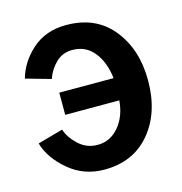

<svg xmlns="http://www.w3.org/2000/svg" viewBox="-93 -664 726 767"><g transform="rotate(-15 270.5 -281.0)"><path d="M19.5 -151.4 124 -180.7Q135.7 -145.5 168.5 -115.2Q201.2 -85 246.1 -85Q298.8 -85 334.5 -127.4Q370.1 -169.9 375 -234.4H151.4V-326.2H376Q368.2 -393.6 334.5 -435.5Q300.8 -477.5 245.1 -477.5Q205.1 -477.5 177.2 -450.7Q149.4 -423.8 136.7 -386.7L33.2 -416Q51.8 -482.4 107.4 -531.2Q163.1 -580.1 247.1 -580.1Q370.1 -580.1 438.5 -495.1Q506.8 -410.2 506.8 -282.2Q506.8 -149.4 437 -65.9Q367.2 17.6 247.1 17.6Q162.1 17.6 99.6 -35.6Q37.1 -88.9 19.5 -151.4Z"/></g></svg>

Font: Gothic A1
Style: Bold
Weight: 700
Version: Version 2.50